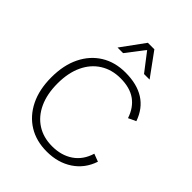

<svg xmlns="http://www.w3.org/2000/svg" viewBox="-250 -1026 1169 1169"><g transform="rotate(45 334.5 -442.0)"><path d="M626 -167Q598 -83 528 -36.5Q458 10 362 10Q271 10 204 -31.5Q137 -73 99.5 -149Q62 -225 62 -330Q62 -435 99.5 -511Q137 -587 204 -628.5Q271 -670 361 -670Q560 -670 617 -507L568 -484Q545 -553 495 -588.5Q445 -624 364 -624Q290 -624 233.5 -588.5Q177 -553 146 -487Q115 -421 115 -330Q115 -239 145.5 -173Q176 -107 231.5 -71.5Q287 -36 362 -36Q442 -36 498 -74.5Q554 -113 576 -186ZM495 -743H447L357 -860L267 -743H219L329 -894H385Z"/></g></svg>

Font: Work Sans Light
Style: Regular
Weight: 300
Designer: Wei Huang
Foundry: Wei Huang
Version: Version 2.012; ttfautohint (v1.8.3)